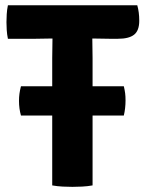

<svg xmlns="http://www.w3.org/2000/svg" viewBox="-20 -703 548 728"><path d="M59.5 -265Q52 -291 52 -320.5Q52 -335 53.8 -348Q55.5 -361 59.5 -376H449.5Q453 -361 454.5 -349.5Q456 -338 456 -322Q456 -292.5 449.5 -265ZM10 -556Q6.5 -573 5.5 -589.5Q4.5 -606 4.5 -619Q4.5 -632 5.5 -649Q6.5 -666 10 -683H500.5Q508 -657 508 -624.5Q508 -587 488.5 -571.5Q469 -556 427.5 -556H393.5Q382.5 -556 362.2 -556.5Q342 -557 331 -557H178Q167 -557 147 -556.5Q127 -556 115.5 -556ZM178 -483Q178 -503.5 178.5 -519.8Q179 -536 179 -557V-620H330V-557Q330 -536 330.5 -519.8Q331 -503.5 331 -483V0Q311.5 3.5 291 4.5Q270.5 5.5 254.5 5.5Q238.5 5.5 218 4.5Q197.5 3.5 178 0Z"/></svg>

Font: Signika Negative
Style: Bold
Weight: 700
Designer: Anna Giedry
Foundry: Anna Giedry
Version: Version 2.001